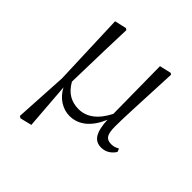

<svg xmlns="http://www.w3.org/2000/svg" viewBox="-195 -664 1010 1010"><g transform="rotate(45 310.0 -159.0)"><path d="M157 -70 177 189 112 205 101 198 118 -98 103 -508 169 -523 178 -517 173 -362Q168 -191 167 -123Q191 -81 222.5 -63Q254 -45 293 -45Q384 -45 441 -157L437 -508L502 -523L510 -517L506 -429Q501 -320 497.5 -242Q494 -164 494 -117Q494 -70 506 -53Q518 -36 545 -36Q558 -36 568 -39Q578 -42 591 -49L598 -31Q586 -11 566 1.5Q546 14 520 14Q482 14 463 -16.5Q444 -47 441 -113Q415 -51 375.5 -18.5Q336 14 285 14Q247 14 212.5 -8Q178 -30 157 -70Z"/></g></svg>

Font: GL-CurulMinamoto Light
Style: Regular
Weight: 300
Designer: Eunice (kana); Ryoko NISHIZUKA 西塚涼子 (ideographs); Frank Grießhammer (Latin, Greek & Cyrillic); Wenlong ZHANG
Foundry: Gutenberg Labo; Adobe
Version: Version 1.002